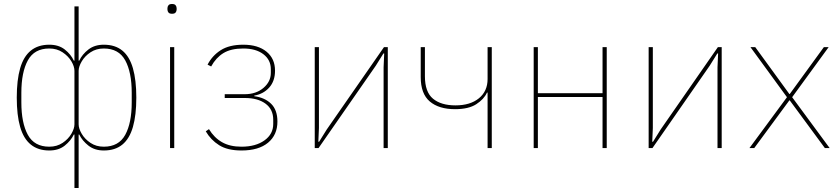

<svg xmlns="http://www.w3.org/2000/svg" viewBox="-20 -742 4211 962"><path d="M353 200V-68H350Q335 -37 304.5 -12.5Q274 12 227 12Q171 12 134.5 -17.5Q98 -47 81 -106Q64 -165 64 -253Q64 -341 81 -400Q98 -459 134.5 -488.5Q171 -518 227 -518Q274 -518 304.5 -494Q335 -470 350 -438H353V-710H374V-438H377Q392 -470 423 -494Q454 -518 500 -518Q557 -518 593 -488.5Q629 -459 646 -400Q663 -341 663 -253Q663 -165 646 -106Q629 -47 593 -17.5Q557 12 500 12Q454 12 423 -12.5Q392 -37 377 -68H374V200ZM227 -7Q265 -7 293.5 -26Q322 -45 337.5 -71.5Q353 -98 353 -119V-387Q353 -409 337.5 -435Q322 -461 293.5 -480Q265 -499 227 -499Q152 -499 119.5 -439.5Q87 -380 87 -277V-229Q87 -126 119.5 -66.5Q152 -7 227 -7ZM500 -7Q575 -7 607.5 -66.5Q640 -126 640 -229V-277Q640 -380 607.5 -439.5Q575 -499 500 -499Q462 -499 433.5 -480Q405 -461 389.5 -434.5Q374 -408 374 -387V-119Q374 -98 389.5 -71.5Q405 -45 433.5 -26Q462 -7 500 -7Z M842 -673Q829 -673 824 -679.5Q819 -686 819 -694V-701Q819 -709 824 -715.5Q829 -722 842 -722Q855 -722 860 -715.5Q865 -709 865 -701V-694Q865 -686 860 -679.5Q855 -673 842 -673ZM832 0V-506H853V0Z M1190 12Q1120 12 1078 -14.5Q1036 -41 1011 -84L1027 -95Q1053 -52 1092.5 -29.5Q1132 -7 1190 -7Q1261 -7 1305 -38.5Q1349 -70 1349 -121V-142Q1349 -194 1310.5 -222.5Q1272 -251 1207 -251H1106V-270H1206Q1263 -270 1300 -301.5Q1337 -333 1337 -377V-395Q1337 -442 1299.5 -470.5Q1262 -499 1199 -499Q1137 -499 1099.5 -476Q1062 -453 1038 -409L1020 -418Q1043 -463 1086 -490.5Q1129 -518 1199 -518Q1273 -518 1315.5 -483Q1358 -448 1358 -388Q1358 -336 1329 -303.5Q1300 -271 1254 -263V-260Q1307 -253 1338.5 -222Q1370 -191 1370 -133Q1370 -66 1323 -27Q1276 12 1190 12Z M1557 0V-506H1578V-101L1575 -32H1579L1617 -93L1904 -506H1923V0H1902V-405L1905 -474H1901L1863 -413L1576 0Z M2423 0V-278H2420Q2405 -245 2366.5 -220Q2328 -195 2260 -195Q2179 -195 2133.5 -233.5Q2088 -272 2088 -356V-506H2109V-360Q2109 -281 2149.5 -247.5Q2190 -214 2262 -214Q2336 -214 2379.5 -249.5Q2423 -285 2423 -346V-506H2444V0Z M2654 0V-506H2675V-275H2999V-506H3020V0H2999V-256H2675V0Z M3230 0V-506H3251V-101L3248 -32H3252L3290 -93L3577 -506H3596V0H3575V-405L3578 -474H3574L3536 -413L3249 0Z M3735 0 3923 -255 3740 -506H3764L3935 -271H3937L4108 -506H4132L3949 -255L4137 0H4113L3937 -239H3935L3759 0Z"/></svg>

Font: IBM Plex Sans Thin
Style: Regular
Weight: 250
Designer: Mike Abbink, Paul van der Laan, Pieter van Rosmalen
Foundry: Bold Monday
Version: Version 3.201